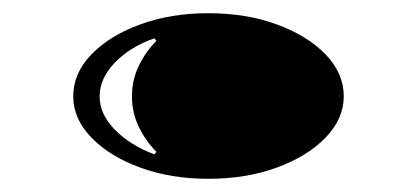

<svg xmlns="http://www.w3.org/2000/svg" viewBox="-20 -249 634 291"><path d="M296 22Q239 22 192.5 5Q146 -12 118.5 -40.5Q91 -69 91 -103Q91 -138 118.5 -166.5Q146 -195 192.5 -212Q239 -229 296 -229Q353 -229 399.5 -212Q446 -195 473.5 -166.5Q501 -138 501 -103Q501 -69 473.5 -40.5Q446 -12 399.5 5Q353 22 296 22ZM214 -15 217 -19Q201 -35 190.5 -56.5Q180 -78 180 -103Q180 -128 190.5 -149.5Q201 -171 217 -187L214 -191Q177 -178 154 -154Q131 -130 131 -103Q131 -76 154 -52.5Q177 -29 214 -15Z"/></svg>

Font: Diplomata SC
Style: Regular
Weight: 400
Designer: Eduardo Rodriguez Tunni
Foundry: Eduardo Rodriguez Tunni
Version: Version 1.002; ttfautohint (v1.8.4.7-5d5b);gftools[0.9.23]